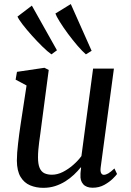

<svg xmlns="http://www.w3.org/2000/svg" viewBox="-20 -892 628 922"><path d="M187.5 10Q153.5 10 124.8 -2Q96 -14 78.8 -42.5Q61.5 -71 61 -120.5Q61 -138 62.5 -159Q64 -180 66.8 -203Q69.5 -226 72.5 -249.5Q75.5 -273 79 -295L107.5 -481.5L55 -509.5L61.5 -547L193.5 -566.5L214 -556L179 -291Q176.5 -269.5 173.5 -248.8Q170.5 -228 168 -208.8Q165.5 -189.5 164 -171.5Q162.5 -153.5 162.5 -136.5Q162.5 -103.5 170.5 -85.2Q178.5 -67 193.5 -60Q208.5 -53 229.5 -53Q255.5 -53 281.8 -66.2Q308 -79.5 331.5 -100Q355 -120.5 371 -142.5L427 -562.5H527L463.5 -88.5Q461 -70 465.5 -61.2Q470 -52.5 478.5 -52.5Q488 -52.5 499.8 -59.2Q511.5 -66 529.5 -83L542 -56.5Q537.5 -49.5 521.5 -33.8Q505.5 -18 480.8 -4.2Q456 9.5 425 9.5Q394.5 9.5 379.5 -7.5Q364.5 -24.5 366.5 -52.5Q366.5 -54.5 366.5 -58.5Q366.5 -62.5 367.2 -67.5Q368 -72.5 368.5 -77.8Q369 -83 369.5 -87.5L368 -88.5Q353.5 -70.5 335 -53Q316.5 -35.5 293.8 -21.2Q271 -7 244.8 1.5Q218.5 10 187.5 10ZM227 -631Q209 -643.5 183.5 -668.5Q158 -693.5 132.5 -722Q107 -750.5 88 -775.2Q69 -800 64 -812.5L133 -865L253.5 -650.5ZM392.5 -631Q375.5 -645.5 352.2 -672.5Q329 -699.5 306.2 -730.2Q283.5 -761 267 -787.5Q250.5 -814 246 -827L320 -872.5L420 -648Z"/></svg>

Font: Merriweather Light 18pt
Style: Italic
Weight: 400
Italic angle: -7.8°
Version: Version 2.101